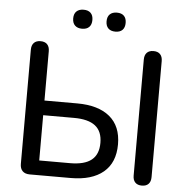

<svg xmlns="http://www.w3.org/2000/svg" viewBox="-60 -957 987 1023"><g transform="rotate(5 434.0 -445.5)"><path d="M84.1 -51.9V-662.7Q84.1 -686.5 96.5 -699.4Q108.9 -712.3 132 -712.3Q155.2 -712.3 167.6 -699.4Q180 -686.5 180 -662.7V-399H355.2Q468 -399 529.4 -348.3Q590.7 -297.5 590.7 -200.4Q590.7 -102.6 529.4 -51.3Q468 0 355.2 0H136Q110.9 0 97.5 -13.4Q84.1 -26.8 84.1 -51.9ZM496.6 -200Q496.6 -261.6 459 -291.1Q421.5 -320.6 344.8 -320.6H180V-78.5H344.8Q422.1 -78.5 459.3 -108.5Q496.6 -138.4 496.6 -200ZM688.2 -42.3V-662.7Q688.2 -686.5 700.5 -699.4Q712.9 -712.3 736.1 -712.3Q759.3 -712.3 771.6 -699.4Q784 -686.5 784 -662.7V-42.3Q784 -18.2 771.6 -5.5Q759.3 7.3 736.1 7.3Q712.9 7.3 700.5 -5.6Q688.2 -18.5 688.2 -42.3ZM472.8 -848.6Q472.8 -873.2 486.2 -886.2Q499.6 -899.3 524.2 -899.3Q548.7 -899.3 561.8 -886.2Q574.9 -873.2 574.9 -848.6Q574.9 -824 561.9 -810.8Q548.8 -797.6 524.3 -797.6Q499.6 -797.6 486.2 -810.8Q472.8 -824 472.8 -848.6ZM294.3 -848.6Q294.3 -873.2 307.9 -886.2Q321.5 -899.3 345.8 -899.3Q370.6 -899.3 383.8 -886.2Q397 -873.2 397 -848.6Q397 -824 383.8 -810.8Q370.6 -797.6 345.8 -797.6Q321.5 -797.6 307.9 -810.8Q294.3 -824 294.3 -848.6Z"/></g></svg>

Font: SN Pro Thin
Style: Regular
Weight: 200
Designer: Tobias Whetton
Foundry: Supernotes
Version: Version 1.003;Glyphs 3.3 (3324)